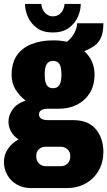

<svg xmlns="http://www.w3.org/2000/svg" viewBox="-21 -745 545 975"><path d="M136 210Q96 210 64.5 192Q33 174 16 143.5Q-1 113 -1 77Q-1 40 20 10Q41 -20 73 -37Q49 -53 35.5 -76.5Q22 -100 22 -128Q22 -161 44.5 -191Q67 -221 109 -234Q77 -259 57.5 -291Q38 -323 38 -364Q38 -425 64.5 -463.5Q91 -502 139 -521Q187 -540 249 -540Q271 -540 287.5 -538Q304 -536 319 -533Q343 -552 356 -576Q369 -600 371 -627H504Q504 -579 491 -552Q478 -525 456 -510.5Q434 -496 407 -485Q432 -463 445.5 -433Q459 -403 459 -367Q459 -312 435.5 -273.5Q412 -235 371.5 -214Q331 -193 279 -193H226Q202 -193 189.5 -186Q177 -179 177 -164Q177 -150 188.5 -142.5Q200 -135 223 -135H350Q428 -135 466 -88.5Q504 -42 504 27Q504 78 481 119.5Q458 161 416 185.5Q374 210 317 210ZM212 99H287Q301 99 312 93Q323 87 329.5 75.5Q336 64 336 49Q336 26 321.5 13Q307 0 287 0H212Q191 0 177 12.5Q163 25 163 48Q163 71 177 85Q191 99 212 99ZM248 -297Q270 -297 280.5 -313Q291 -329 291 -367Q291 -405 280.5 -420.5Q270 -436 248 -436Q228 -436 217 -420.5Q206 -405 206 -367Q206 -342 210.5 -326.5Q215 -311 224.5 -304Q234 -297 248 -297ZM247 -580Q198 -580 167 -602.5Q136 -625 121 -658.5Q106 -692 106 -725H189Q190 -708 198 -693.5Q206 -679 219 -670.5Q232 -662 247 -662Q265 -662 278.5 -671Q292 -680 299 -695Q306 -710 307 -725H389Q389 -692 374 -658.5Q359 -625 327.5 -602.5Q296 -580 247 -580Z"/></svg>

Font: Archivo Condensed Black
Style: Regular
Weight: 900
Width: 3
Designer: Hector Gatti
Foundry: Omnibus-Type
Version: Version 2.001